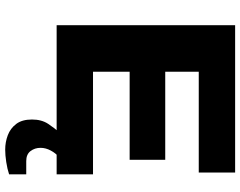

<svg xmlns="http://www.w3.org/2000/svg" viewBox="-113 -614 925 739"><g transform="rotate(90 349.5 -244.5)"><path d="M77 0V-687H644V-547H256V-418H595V-281H256V-140H651V0ZM556 198Q527 198 500.5 188Q474 178 457 155.5Q440 133 440 95Q440 58 456.5 33Q473 8 491 -12H584V-8Q570 3 559.5 22.5Q549 42 549 62Q549 84 561.5 100.5Q574 117 600 117H651V183Q630 190 603.5 194Q577 198 556 198Z"/></g></svg>

Font: Archivo SemiBold ExtraBold
Style: Regular
Weight: 800
Version: Version 2.001